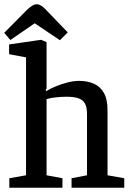

<svg xmlns="http://www.w3.org/2000/svg" viewBox="-26 -887 629 907"><path d="M18 0V-45L97 -59V-616L17 -631V-677L168 -699L194 -688V-469L190 -462L191 -456Q211 -468 237.5 -479Q264 -490 293 -497.5Q322 -505 348 -505Q386 -505 416.5 -492Q447 -479 464.5 -448.5Q482 -418 482 -366V-59L561 -45V0H312V-45L385 -59V-349Q385 -380 375.5 -397.5Q366 -415 345 -422.5Q324 -430 288 -430Q268 -430 241.5 -427.5Q215 -425 194 -419V-59L269 -45V0ZM257 -697 138 -777 23 -698 -6 -732 98 -837Q112 -851 124.5 -859Q137 -867 147 -867Q157 -867 167 -861Q177 -855 188 -844L294 -734Z"/></svg>

Font: Faustina Light Medium
Style: Regular
Weight: 500
Version: Version 1.200